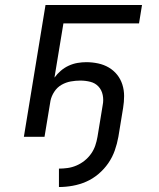

<svg xmlns="http://www.w3.org/2000/svg" viewBox="-20 -550 640 772"><path d="M217 202V128Q234 128 252 125.5Q270 123 287.5 115.5Q305 108 320 96Q335 84 346 68.5Q357 53 363 35.5Q369 18 372 0Q375 -20 378.5 -39.5Q382 -59 385 -79L393 -128Q397 -148 393 -168Q389 -188 376 -202Q363 -216 343.5 -221Q324 -226 303 -226Q284 -226 264.5 -222.5Q245 -219 227.5 -209Q210 -199 198.5 -181.5Q187 -164 183 -145L159 0H76L163 -530H551L539 -456H235L199 -238Q210 -253 224.5 -265.5Q239 -278 256.5 -286Q274 -294 292 -297Q310 -300 327 -300Q351 -300 374.5 -295Q398 -290 417.5 -278.5Q437 -267 451 -249.5Q465 -232 472 -210Q479 -188 479 -164Q479 -140 475 -116L456 0Q451 28 441.5 55Q432 82 415.5 106Q399 130 376 149.5Q353 169 326.5 180.5Q300 192 272 197Q244 202 217 202Z"/></svg>

Font: Iosevka Curly Extended Oblique
Style: Regular
Weight: 400
Width: 7
Italic angle: -9°
Monospace: yes
Designer: Belleve Invis
Foundry: Belleve Invis
Version: Version 11.1.0; ttfautohint (v1.8.3)